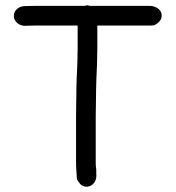

<svg xmlns="http://www.w3.org/2000/svg" viewBox="-20 -661 660 722"><path d="M32 -601C32 -579 53 -564 73 -564C85 -564 103 -565 115 -565H272V-481C272 -464 271 -446 271 -426C269 -385 267 -344 267 -301C267 -275 266 -251 266 -227V-40C267 -29 267 -17 268 -7L269 11C269 12 273 22 278 26C283 35 295 42 309 41C333 38 345 15 342 -8V-23C341 -30 340 -38 340 -44V-226C340 -246 341 -268 341 -291C341 -336 343 -381 345 -425C345 -444 346 -463 346 -481V-565H542C547 -565 554 -565 560 -566H561L562 -567C573 -573 588 -584 588 -602C588 -628 562 -639 542 -639H318C318 -639 310 -641 309 -641C307 -641 306 -642 300 -639H115C102 -639 85 -638 73 -638C53 -638 32 -624 32 -601Z"/></svg>

Font: Scribbler
Style: ExBd
Weight: 800
Designer: Mew Too
Foundry: Cannot Into Space Fonts
Version: Version 1.001